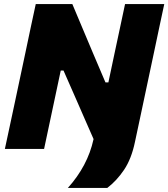

<svg xmlns="http://www.w3.org/2000/svg" viewBox="-20 -733 828 945"><path d="M314 192Q411.5 83.5 440 -46.5L440.5 -48.5Q421 -92.5 401 -138.5Q381 -184.5 358 -237L292.5 -386H279L246 -230.5Q231.5 -162 220.2 -109.2Q209 -56.5 197 0H4Q16.5 -57 27.5 -109.5Q38.5 -162 53.5 -231L105 -473.5Q120 -544 131.5 -599.2Q143 -654.5 156 -713H336Q363.5 -648 388 -589.5Q412.5 -531 436 -475.5L499 -327.5H513.5L544.5 -474Q559.5 -544 571.2 -598.8Q583 -653.5 595.5 -713H788.5Q776 -654.5 764.2 -599.5Q752.5 -544.5 737.5 -473L703 -310.5Q687.5 -238 673 -169.2Q658.5 -100.5 644.5 -35.5Q627 49 590.5 103Q554 157 508 192Z"/></svg>

Font: Commissioner ExtraBold
Style: Italic
Weight: 800
Italic angle: -12°
Designer: Kostas Bartsokas
Foundry: Kostas Bartsokas
Version: Version 1.000; ttfautohint (v1.8.3)